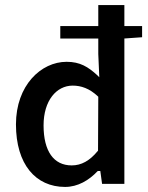

<svg xmlns="http://www.w3.org/2000/svg" viewBox="-20 -726 584 758"><path d="M471 -623V-706H368V-623H218V-574H368V-513L372 -421L364 -429C328 -462 296 -482 243 -482C142 -482 43 -389 43 -235C43 -77 121 12 237 12C287 12 331 -14 365 -50L367 -51H376L383 0H471V-574L541 -579V-623ZM366 -130C334 -91 301 -73 263 -73C192 -73 152 -129 152 -231C152 -329 203 -388 267 -388C300 -388 333 -377 366 -346L368 -344L367 -131ZM368 -513Z"/></svg>

Font: Falling Sky
Style: Light
Weight: 400
Designer: Paul D. Hunt
Foundry: Adobe Systems Incorporated
Version: Version 1.02